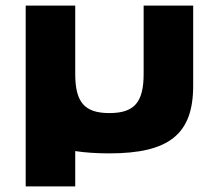

<svg xmlns="http://www.w3.org/2000/svg" viewBox="-20 -533 782 686"><path d="M248.8 -269V-513H71.8V-226V133H248.8V6.8C284.7 12.3 325.4 15 371 15C584.2 15 670.2 -54 670.2 -226V-513H493.2V-269C493.2 -168 460.5 -129 371 -129C281.5 -129 248.8 -168 248.8 -269Z"/></svg>

Font: Hussar
Style: BdSuprExt
Weight: 700
Foundry: Cannot Into Space Fonts
Version: Version 2.00